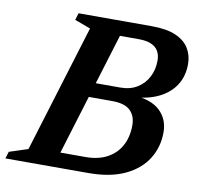

<svg xmlns="http://www.w3.org/2000/svg" viewBox="-103 -762 871 842"><g transform="rotate(10 332.5 -341.0)"><path d="M314.5 -616.5 339 -682.5H505Q573 -682.5 613.8 -664.5Q654.5 -646.5 673 -615.5Q691.5 -584.5 691.5 -546Q691.5 -492.5 666.2 -452.8Q641 -413 593.5 -389.5Q546 -366 479 -362V-370Q559.5 -365.5 598.5 -328.2Q637.5 -291 637.5 -232.5Q637.5 -167.5 604.8 -114.8Q572 -62 506.8 -31Q441.5 0 343.5 0H131L149 -67H319.5Q376 -67 415.8 -88.5Q455.5 -110 476.5 -148.8Q497.5 -187.5 497.5 -240Q497.5 -280.5 473 -304.8Q448.5 -329 391.5 -329H226.5L249 -393.5H417Q460.5 -393.5 491.8 -412.8Q523 -432 540 -464.8Q557 -497.5 557 -538.5Q557 -563.5 546.5 -581Q536 -598.5 514.5 -607.5Q493 -616.5 460 -616.5ZM241 -625.5 170.5 -651.5 180 -682.5H396L187 0H-25.5L-16 -31L67 -58Z"/></g></svg>

Font: Newsreader SemiBold
Style: Italic
Weight: 600
Italic angle: -17°
Designer: Hugues Gentile
Foundry: Production Type
Version: Version 1.003